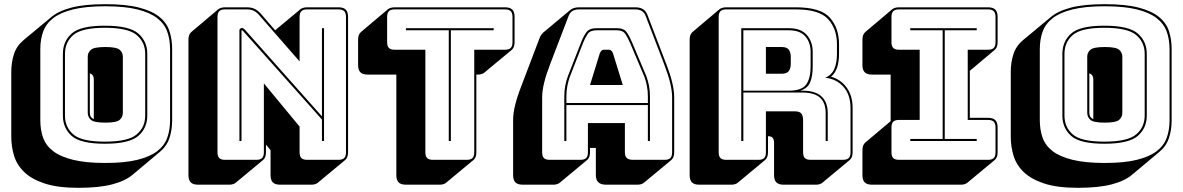

<svg xmlns="http://www.w3.org/2000/svg" viewBox="-20 -765 5661 919"><path d="M615 71Q580 101 517 117.5Q454 134 355 134Q257 134 194.5 113.5Q132 93 96.5 59Q61 25 47.5 -19Q34 -63 34 -110V-421Q34 -467 47 -506.5Q60 -546 94 -574L224 -682Q259 -712 321.5 -728.5Q384 -745 484 -745Q582 -745 644.5 -729Q707 -713 742.5 -684.5Q778 -656 791 -616.5Q804 -577 804 -530V-189Q804 -143 791 -104Q778 -65 744 -37ZM794 -189V-530Q794 -576 780.5 -613.5Q767 -651 732.5 -678Q698 -705 637.5 -720Q577 -735 484 -735Q391 -735 330 -720Q269 -705 234.5 -678Q200 -651 186.5 -613.5Q173 -576 173 -530V-189Q173 -143 186.5 -105.5Q200 -68 234.5 -41.5Q269 -15 330 0Q391 15 484 15Q577 15 637.5 0Q698 -15 732.5 -41.5Q767 -68 780.5 -105.5Q794 -143 794 -189ZM685 -212Q685 -152 642 -114.5Q599 -77 482 -77Q365 -77 323 -114.5Q281 -152 281 -212V-507Q281 -567 323 -604.5Q365 -642 482 -642Q599 -642 642 -604.5Q685 -567 685 -507ZM291 -212Q291 -156 331 -121.5Q371 -87 482 -87Q593 -87 634 -121.5Q675 -156 675 -212V-507Q675 -563 634 -597.5Q593 -632 482 -632Q371 -632 331 -597.5Q291 -563 291 -507ZM400 -225V-494Q400 -513 415 -526.5Q430 -540 484 -540Q538 -540 553 -526.5Q568 -513 568 -494V-225Q568 -205 553 -191.5Q538 -178 484 -178Q430 -178 415 -191.5Q400 -205 400 -225ZM410 -225Q410 -215 414 -207.5Q418 -200 429 -195V-385Q429 -395 425 -402.5Q421 -410 410 -414Z M1153 -622 1521 -208V-630H1531V-90H1521V-193L1143 -617Q1142 -618 1140.5 -619Q1139 -620 1138 -620Q1137 -620 1136.5 -619Q1136 -618 1136 -617V-90H1126V-619Q1126 -625 1130 -628Q1134 -631 1138 -631Q1142 -631 1145 -629Q1148 -627 1153 -622ZM1207 0Q1226 0 1234.5 -8.5Q1243 -17 1243 -36V-366L1414 -159V-36Q1414 -17 1422.5 -8.5Q1431 0 1450 0H1600Q1619 0 1627.5 -8.5Q1636 -17 1636 -36V-684Q1636 -703 1627.5 -711.5Q1619 -720 1600 -720H1450Q1431 -720 1422.5 -711.5Q1414 -703 1414 -684V-471L1220 -693Q1207 -708 1193.5 -714Q1180 -720 1161 -720H1057Q1038 -720 1029.5 -711.5Q1021 -703 1021 -684V-36Q1021 -17 1029.5 -8.5Q1038 0 1057 0ZM1239 1 1109 109Q1105 113 1096.5 116Q1088 119 1078 119H928Q904 119 893 108Q882 97 882 73V-575Q882 -588 885.5 -597Q889 -606 896 -612L1025 -721Q1030 -725 1038.5 -727.5Q1047 -730 1057 -730H1161Q1183 -730 1198 -723Q1213 -716 1228 -700L1297 -620L1418 -721Q1423 -725 1431.5 -727.5Q1440 -730 1450 -730H1600Q1624 -730 1635 -719Q1646 -708 1646 -684V-36Q1646 -23 1642.5 -14Q1639 -5 1632 1L1502 109Q1498 113 1489.5 116Q1481 119 1471 119H1321Q1297 119 1286 108Q1275 97 1275 73V-46L1253 -73V-36Q1253 -23 1249.5 -14Q1246 -5 1239 1Z M2085 119H1923Q1899 119 1888 108Q1877 97 1877 73V-408H1740Q1716 -408 1705 -419Q1694 -430 1694 -454V-575Q1694 -588 1697.5 -597Q1701 -606 1708 -612L1837 -721Q1842 -725 1850.5 -727.5Q1859 -730 1869 -730H2397Q2421 -730 2432 -719Q2443 -708 2443 -684V-563Q2443 -550 2439.5 -541Q2436 -532 2429 -526L2299 -418Q2295 -414 2286.5 -411Q2278 -408 2268 -408H2260V-36Q2260 -23 2256.5 -14Q2253 -5 2246 1L2116 109Q2112 113 2103.5 116Q2095 119 2085 119ZM2214 0Q2233 0 2241.5 -8.5Q2250 -17 2250 -36V-527H2397Q2416 -527 2424.5 -535.5Q2433 -544 2433 -563V-684Q2433 -703 2424.5 -711.5Q2416 -720 2397 -720H1869Q1850 -720 1841.5 -711.5Q1833 -703 1833 -684V-563Q1833 -544 1841.5 -535.5Q1850 -527 1869 -527H2016V-36Q2016 -17 2024.5 -8.5Q2033 0 2052 0ZM2128 -90V-620H1923V-630H2343V-620H2138V-90Z M2691 -303V-272H3081V-303Q3081 -330 3076.5 -353Q3072 -376 3065 -396L2996 -559Q2985 -585 2973 -602.5Q2961 -620 2933 -620H2835Q2805 -620 2793 -602.5Q2781 -585 2771 -560L2707 -396Q2700 -376 2695.5 -353Q2691 -330 2691 -303ZM2851 -510Q2855 -519 2859.5 -523Q2864 -527 2870 -527H2895Q2901 -527 2905.5 -523Q2910 -519 2914 -510L2961 -358H2804ZM3081 -90V-262H2691V-90H2681V-303Q2681 -331 2685.5 -354.5Q2690 -378 2698 -400L2762 -564Q2773 -592 2787 -611Q2801 -630 2835 -630H2933Q2966 -630 2979.5 -611Q2993 -592 3005 -563L3074 -400Q3082 -378 3086.5 -354.5Q3091 -331 3091 -303V-90ZM2794 -36V-176H2971V-36Q2971 -17 2980.5 -8.5Q2990 0 3010 0H3161Q3180 0 3188.5 -8.5Q3197 -17 3197 -36V-300Q3197 -330 3187.5 -369Q3178 -408 3158 -460L3071 -687Q3065 -704 3052.5 -712Q3040 -720 3021 -720H2752Q2732 -720 2719.5 -712Q2707 -704 2701 -687L2614 -460Q2594 -408 2584.5 -369Q2575 -330 2575 -300V-36Q2575 -17 2583.5 -8.5Q2592 0 2611 0H2758Q2777 0 2785.5 -8.5Q2794 -17 2794 -36ZM2660 109Q2656 113 2647.5 116Q2639 119 2629 119H2482Q2458 119 2447 108Q2436 97 2436 73V-191Q2436 -222 2445.5 -261.5Q2455 -301 2476 -355L2562 -581Q2565 -590 2569.5 -596.5Q2574 -603 2579 -608L2580 -609L2708 -716Q2716 -723 2727 -726.5Q2738 -730 2752 -730H3021Q3044 -730 3058.5 -720.5Q3073 -711 3080 -691L3167 -464Q3188 -410 3197.5 -370.5Q3207 -331 3207 -300V-36Q3207 -23 3203.5 -14Q3200 -5 3193 1L3063 109Q3059 113 3050.5 116Q3042 119 3032 119H2881Q2856 119 2844 107.5Q2832 96 2832 73V-57H2804V-36Q2804 -23 2800.5 -14Q2797 -5 2790 1Z M3756 -620H3538V-331H3756Q3818 -331 3839 -361Q3860 -391 3860 -446V-516Q3860 -562 3834.5 -591Q3809 -620 3756 -620ZM3646 -540H3721Q3747 -540 3756 -526.5Q3765 -513 3765 -493V-459Q3765 -439 3756 -425.5Q3747 -412 3721 -412H3646ZM3538 -90H3528V-630H3756Q3814 -630 3842 -597.5Q3870 -565 3870 -516V-447Q3870 -401 3858 -371.5Q3846 -342 3810 -331H3821Q3882 -331 3912 -303.5Q3942 -276 3942 -224V-90H3932V-224Q3932 -273 3905 -297.5Q3878 -322 3821 -322H3538ZM3610 0Q3629 0 3637.5 -8.5Q3646 -17 3646 -36V-232H3786Q3807 -232 3815.5 -221.5Q3824 -211 3824 -189V-36Q3824 -17 3832.5 -8.5Q3841 0 3860 0H4015Q4034 0 4042.5 -8.5Q4051 -17 4051 -36V-248Q4051 -311 4017.5 -349Q3984 -387 3930 -393Q3961 -406 3973.5 -435.5Q3986 -465 3986 -507V-553Q3986 -627 3943.5 -673.5Q3901 -720 3789 -720H3456Q3437 -720 3428.5 -711.5Q3420 -703 3420 -684V-36Q3420 -17 3428.5 -8.5Q3437 0 3456 0ZM3642 1 3512 109Q3508 113 3499.5 116Q3491 119 3481 119H3327Q3303 119 3292 108Q3281 97 3281 73V-575Q3281 -588 3284.5 -597Q3288 -606 3295 -612L3424 -721Q3429 -725 3437.5 -727.5Q3446 -730 3456 -730H3789Q3908 -730 3952 -680.5Q3996 -631 3996 -553V-507Q3996 -470 3987 -442.5Q3978 -415 3958 -398H3957Q4004 -385 4032.5 -346Q4061 -307 4061 -248V-36Q4061 -23 4057.5 -14Q4054 -5 4047 1L3917 109Q3913 113 3904.5 116Q3896 119 3886 119H3731Q3707 119 3696 108Q3685 97 3685 73V-80Q3685 -96 3679 -104.5Q3673 -113 3657 -113H3656V-36Q3656 -23 3652.5 -14Q3649 -5 3642 1Z M4580 119H4154Q4130 119 4119 108Q4108 97 4108 73V-46Q4108 -59 4111.5 -68Q4115 -77 4122 -83L4243 -185V-408H4154Q4130 -408 4119 -419Q4108 -430 4108 -454V-575Q4108 -588 4111.5 -597Q4115 -606 4122 -612L4251 -721Q4256 -725 4264.5 -727.5Q4273 -730 4283 -730H4709Q4733 -730 4744 -719Q4755 -708 4755 -684V-563Q4755 -550 4751.5 -541Q4748 -532 4741 -526L4622 -426V-201H4709Q4733 -201 4744 -190Q4755 -179 4755 -155V-36Q4755 -23 4751.5 -14Q4748 -5 4741 1L4611 109Q4607 113 4598.5 116Q4590 119 4580 119ZM4283 0H4709Q4728 0 4736.5 -8.5Q4745 -17 4745 -36V-155Q4745 -174 4736.5 -182.5Q4728 -191 4709 -191H4612V-527H4709Q4728 -527 4736.5 -535.5Q4745 -544 4745 -563V-684Q4745 -703 4736.5 -711.5Q4728 -720 4709 -720H4283Q4264 -720 4255.5 -711.5Q4247 -703 4247 -684V-563Q4247 -544 4255.5 -535.5Q4264 -527 4283 -527H4382V-191H4283Q4264 -191 4255.5 -182.5Q4247 -174 4247 -155V-36Q4247 -17 4255.5 -8.5Q4264 0 4283 0ZM4655 -90H4337V-100H4492V-620H4337V-630H4655V-620H4502V-100H4655Z M5399 71Q5364 101 5301 117.5Q5238 134 5139 134Q5041 134 4978.5 113.5Q4916 93 4880.5 59Q4845 25 4831.5 -19Q4818 -63 4818 -110V-421Q4818 -467 4831 -506.5Q4844 -546 4878 -574L5008 -682Q5043 -712 5105.5 -728.5Q5168 -745 5268 -745Q5366 -745 5428.5 -729Q5491 -713 5526.5 -684.5Q5562 -656 5575 -616.5Q5588 -577 5588 -530V-189Q5588 -143 5575 -104Q5562 -65 5528 -37ZM5578 -189V-530Q5578 -576 5564.5 -613.5Q5551 -651 5516.5 -678Q5482 -705 5421.5 -720Q5361 -735 5268 -735Q5175 -735 5114 -720Q5053 -705 5018.5 -678Q4984 -651 4970.5 -613.5Q4957 -576 4957 -530V-189Q4957 -143 4970.5 -105.5Q4984 -68 5018.5 -41.5Q5053 -15 5114 0Q5175 15 5268 15Q5361 15 5421.5 0Q5482 -15 5516.5 -41.5Q5551 -68 5564.5 -105.5Q5578 -143 5578 -189ZM5469 -212Q5469 -152 5426 -114.5Q5383 -77 5266 -77Q5149 -77 5107 -114.5Q5065 -152 5065 -212V-507Q5065 -567 5107 -604.5Q5149 -642 5266 -642Q5383 -642 5426 -604.5Q5469 -567 5469 -507ZM5075 -212Q5075 -156 5115 -121.5Q5155 -87 5266 -87Q5377 -87 5418 -121.5Q5459 -156 5459 -212V-507Q5459 -563 5418 -597.5Q5377 -632 5266 -632Q5155 -632 5115 -597.5Q5075 -563 5075 -507ZM5184 -225V-494Q5184 -513 5199 -526.5Q5214 -540 5268 -540Q5322 -540 5337 -526.5Q5352 -513 5352 -494V-225Q5352 -205 5337 -191.5Q5322 -178 5268 -178Q5214 -178 5199 -191.5Q5184 -205 5184 -225ZM5194 -225Q5194 -215 5198 -207.5Q5202 -200 5213 -195V-385Q5213 -395 5209 -402.5Q5205 -410 5194 -414Z"/></svg>

Font: Bungee Shade
Style: Regular
Weight: 400
Designer: David Jonathan Ross
Foundry: David Jonathan Ross
Version: Version 1.000;PS 1.0;hotconv 1.0.72;makeotf.lib2.5.5900